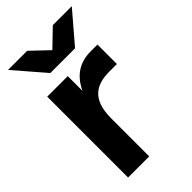

<svg xmlns="http://www.w3.org/2000/svg" viewBox="-225 -802 873 873"><g transform="rotate(-45 211.0 -366.0)"><path d="M52 0H188V-245C188 -364 245 -401 333 -401H381V-526H339C272 -526 218 -498 184 -425V-520H52ZM12 -732 138 -586H297L422 -732H300L218 -653L135 -732Z"/></g></svg>

Font: Aspekta 650
Style: Regular
Weight: 650
Designer: Ivo Dolenc
Version: Version 2.000